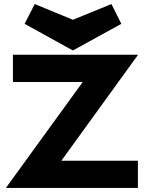

<svg xmlns="http://www.w3.org/2000/svg" viewBox="-20 -931 724 951"><path d="M9 0 390 -525H44V-660H664L284 -135H663V0ZM341 -681 102 -813 152 -911 341 -833 532 -911 581 -813Z"/></svg>

Font: Lil Grotesk Black
Style: Regular
Weight: 900
Designer: Bastien Sozeau
Foundry: NBR — Bastien Sozeau
Version: Version 3.003; ttfautohint (v1.8.4.7-5d5b);gftools[0.9.33]